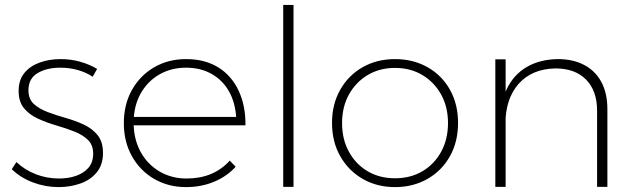

<svg xmlns="http://www.w3.org/2000/svg" viewBox="-20 -762 2584 783"><path d="M358 -449Q331 -467 297 -476.5Q263 -486 226 -486Q171 -486 133.5 -464Q96 -442 96 -394Q96 -358 118 -338Q140 -318 174.5 -305Q209 -292 248 -281Q287 -270 321.5 -254Q356 -238 378 -211Q400 -184 400 -138Q400 -90 374.5 -59Q349 -28 307.5 -13.5Q266 1 219 1Q165 1 114.5 -18Q64 -37 28 -72L47 -101Q81 -69 126 -51.5Q171 -34 221 -34Q258 -34 289 -44.5Q320 -55 339.5 -76.5Q359 -98 360 -132Q361 -169 339.5 -190.5Q318 -212 283.5 -225.5Q249 -239 209.5 -250.5Q170 -262 135 -278Q100 -294 78 -320.5Q56 -347 56 -391Q56 -436 79.5 -464.5Q103 -493 142 -507Q181 -521 227 -521Q270 -521 308 -510Q346 -499 376 -481Z M943 -285Q939 -345 913.5 -390Q888 -435 843 -460.5Q798 -486 739 -486Q677 -486 628.5 -457.5Q580 -429 552.5 -378.5Q525 -328 525 -262Q525 -195 553 -143.5Q581 -92 630 -63Q679 -34 741 -34Q851 -34 917 -107L941 -82Q906 -43 853.5 -21Q801 1 739 1Q666 1 608.5 -32.5Q551 -66 518 -125Q485 -184 485 -260Q485 -336 518 -395Q551 -454 608.5 -487.5Q666 -521 739 -521Q816 -521 870.5 -487Q925 -453 953.5 -391.5Q982 -330 981 -251H515V-285Z M1135 -742H1177V0H1135Z M1591 -521Q1665 -521 1723.5 -488Q1782 -455 1815 -396Q1848 -337 1848 -261Q1848 -184 1815 -125Q1782 -66 1723.5 -32.5Q1665 1 1591 1Q1517 1 1459 -32.5Q1401 -66 1367.5 -125Q1334 -184 1334 -261Q1334 -337 1367.5 -396Q1401 -455 1459 -488Q1517 -521 1591 -521ZM1591 -485Q1528 -485 1479.5 -456Q1431 -427 1403 -376.5Q1375 -326 1375 -260Q1375 -194 1403 -143Q1431 -92 1479.5 -63.5Q1528 -35 1591 -35Q1654 -35 1702.5 -63.5Q1751 -92 1779 -143Q1807 -194 1807 -260Q1807 -326 1779 -376.5Q1751 -427 1702.5 -456Q1654 -485 1591 -485Z M2415 -310Q2415 -392 2370 -437.5Q2325 -483 2245 -483Q2149 -481 2095 -420Q2041 -359 2041 -255H2019Q2019 -341 2047 -399.5Q2075 -458 2128.5 -489Q2182 -520 2255 -521Q2318 -521 2363.5 -496.5Q2409 -472 2433 -426.5Q2457 -381 2457 -317V0H2415ZM2000 -520H2042V0H2000Z"/></svg>

Font: Alexandria ExtraLight
Style: Regular
Weight: 250
Designer: Mohamed Gaber
Foundry: Kief Type Foundry
Version: Version 5.100